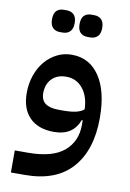

<svg xmlns="http://www.w3.org/2000/svg" viewBox="-94 -671 655 968"><g transform="rotate(10 233.5 -187.0)"><path d="M32 127H99Q224 127 283.5 77Q343 27 343 -58V-82H338Q307 1 210 1Q129 1 85 -43.5Q41 -88 41 -169Q41 -217 55.5 -259Q70 -301 95.5 -331.5Q121 -362 156 -380Q191 -398 232 -398Q323 -398 374.5 -321.5Q426 -245 426 -108Q426 56 344.5 148Q263 240 103 240H32ZM235 -113Q277 -113 302.5 -119Q328 -125 343 -138Q341 -204 308.5 -244Q276 -284 223 -284Q177 -284 150 -256Q123 -228 123 -183Q123 -146 146.5 -129.5Q170 -113 215 -113ZM293 -500Q270 -500 256.5 -514Q243 -528 243 -557Q243 -587 256.5 -600.5Q270 -614 293 -614H308Q331 -614 345 -600.5Q359 -587 359 -557Q359 -528 345 -514Q331 -500 308 -500ZM152 -500Q129 -500 115.5 -514Q102 -528 102 -557Q102 -587 115.5 -600.5Q129 -614 152 -614H167Q190 -614 204 -600.5Q218 -587 218 -557Q218 -528 204 -514Q190 -500 167 -500Z"/></g></svg>

Font: IBM Plex Sans Arabic Medm
Style: Regular
Weight: 500
Designer: Mike Abbink, Paul van der Laan, Pieter van Rosmalen, Wael Morcos, Khajak Apelian
Foundry: Bold Monday
Version: Version 1.005